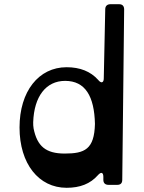

<svg xmlns="http://www.w3.org/2000/svg" viewBox="-20 -880 684 914"><path d="M297 14C361 14 410 -5 446 -46C461 -63 472 -60 472 -38V-24C472 -9 480 0 497 0H538C554 0 562 -8 562 -24L571 -835C571 -851 563 -860 547 -860H506C490 -860 481 -851 481 -836L474 -507C474 -485 461 -482 447 -500C411 -540 361 -560 297 -560C164 -560 73 -445 73 -273C73 -101 164 14 297 14ZM288 -149C198 -149 157 -184 140 -268C138 -279 138 -287 138 -298C142 -421 199 -495 290 -495C386 -495 429 -422 432 -290C429 -169 383 -149 288 -149Z"/></svg>

Font: OpenDyslexic3
Style: Regular
Weight: 400
Designer: Abelardo Gonzalez
Version: Version 3.001;PS 003.001;hotconv 1.0.88;makeotf.lib2.5.64775